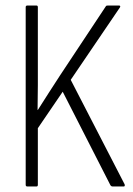

<svg xmlns="http://www.w3.org/2000/svg" viewBox="-20 -675 481 695"><path d="M79 0Q73 0 73 -6V-649Q73 -655 79 -655H112Q117 -655 117 -649V-411Q117 -389 117 -367Q117 -345 116.5 -322.5Q116 -300 116 -277H117Q137 -309 157.5 -340.5Q178 -372 198 -403L363 -652Q364 -655 370 -655H411Q414 -655 415 -653Q416 -651 414 -648L236 -386L431 -8Q432 -5 431.5 -2.5Q431 0 428 0H387Q383 0 380 -4L207 -343L117 -211V-6Q117 0 112 0Z"/></svg>

Font: Sofia Sans Condensed Light
Style: Regular
Weight: 300
Designer: Botio Nikoltchev, Ani Petrova
Foundry: lettersoup
Version: Version 4.101